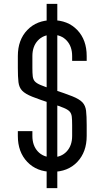

<svg xmlns="http://www.w3.org/2000/svg" viewBox="-20 -870 538 990"><path d="M275.5 100H220.5V-850H275.5ZM249.5 16Q169.5 16 120.8 -35Q72 -86 72 -169V-194H147V-169Q147 -119.5 175 -89.2Q203 -59 249.5 -59Q296 -59 324 -89.2Q352 -119.5 352 -169V-225Q352 -252.6 350.1 -268.8Q348.1 -284.9 339.2 -294.8Q330.2 -304.8 309.1 -313.6Q288 -322.4 249.5 -335Q183 -356.8 146.5 -371.3Q110 -385.9 94.2 -402.5Q78.5 -419.1 75.2 -446.2Q72 -473.2 72 -520V-581Q72 -664.5 120.8 -715.2Q169.5 -766 249.5 -766Q330 -766 378.5 -715.2Q427 -664.5 427 -581V-556H352V-581Q352 -630.5 324 -660.8Q296 -691 249.5 -691Q203 -691 175 -660.8Q147 -630.5 147 -581V-520Q147 -492.4 148.9 -476.2Q150.9 -460.1 159.8 -450.2Q168.8 -440.2 189.9 -431.4Q211.1 -422.6 249.5 -410Q316 -388.2 352.5 -373.7Q389 -359.1 404.8 -342.5Q420.5 -325.9 423.8 -299Q427 -272.1 427 -225V-169Q427 -86 378.5 -35Q330 16 249.5 16Z"/></svg>

Font: Mohave Light
Style: Regular
Weight: 300
Designer: Gumpita Rahayu
Foundry: Tokotype
Version: Version 2.003